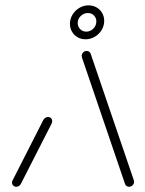

<svg xmlns="http://www.w3.org/2000/svg" viewBox="-20 -713 555 733"><path d="M42.2 0Q35.2 0 30.6 -4.6Q25.9 -9.3 25.9 -16.3Q25.9 -21.1 28.1 -24.4L145.9 -255.9Q148.9 -260.7 153.5 -263.5Q158.1 -266.3 163.3 -266.3Q170.4 -266.3 174.8 -261.7Q179.3 -257 179.3 -250Q179.3 -247.4 177.4 -241.9L59.3 -10.4Q56.7 -5.6 52 -2.8Q47.4 0 42.2 0ZM491.9 -19.3Q491.9 -11.5 486.3 -5.7Q480.7 0 473 0Q467.4 0 463.3 -2.8Q459.3 -5.6 457.4 -10.4L293.3 -492.2Q291.9 -498.1 291.9 -499.6Q291.9 -507.4 297.6 -513Q303.3 -518.5 310.7 -518.5Q316.3 -518.5 320.2 -515.7Q324.1 -513 325.9 -508.5L490.4 -26.3Q491.9 -22.2 491.9 -19.3ZM347.8 -631.1Q347.8 -644.8 338.5 -654.1Q329.3 -663.3 315.6 -663.3Q300 -663.3 288.3 -652Q276.7 -640.7 276.7 -625.2Q276.7 -611.1 286.1 -601.7Q295.6 -592.2 309.3 -592.2Q324.8 -592.2 336.3 -603.7Q347.8 -615.2 347.8 -631.1ZM247 -622.2Q247 -641.1 256.9 -657.2Q266.7 -673.3 283.1 -683Q299.6 -692.6 318.1 -692.6Q334.8 -692.6 348.5 -684.8Q362.2 -677 370 -663.3Q377.8 -649.6 377.8 -633.3Q377.8 -614.4 368 -598.3Q358.1 -582.2 341.7 -572.6Q325.2 -563 306.7 -563Q290 -563 276.3 -570.7Q262.6 -578.5 254.8 -592.2Q247 -605.9 247 -622.2Z"/></svg>

Font: 26F Galaxy Sans Light
Style: Italic
Weight: 300
Italic angle: -5°
Designer: C₂₉H₂₅N₃O₅
Version: Version 1.200